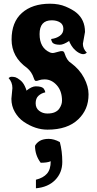

<svg xmlns="http://www.w3.org/2000/svg" viewBox="-20 -660 521 1028"><path d="M234.4 34.2Q169.4 34.2 107.4 -7.8Q78.6 -27.3 59.8 -59.8Q41 -92.3 41 -130.9L46.4 -188.5Q46.4 -219.7 25.9 -242.2Q33.7 -249 42.5 -249Q50.8 -249 62 -246.6Q71.8 -243.7 87.6 -231.4Q103.5 -219.2 113.3 -197.8Q121.6 -180.2 121.6 -174.8Q150.4 -197.8 171.4 -197.8Q207 -197.8 215.3 -183.6Q222.2 -172.9 222.2 -167V-165.5Q201.2 -161.1 186 -147.2Q170.9 -133.3 170.9 -107.4Q170.9 -81.1 189.7 -66.7Q208.5 -52.2 233.4 -52.2Q258.3 -52.2 273.7 -59.3Q289.1 -66.4 296.9 -77.6Q312 -99.1 312 -120.6Q312 -172.9 283.9 -203.9Q255.9 -234.9 219.2 -234.9Q200.2 -234.9 189.2 -230.5Q178.2 -226.1 171.9 -226.6Q165.5 -227.1 161.1 -241.2Q150.4 -274.9 124.5 -296.4Q42 -355 42 -448.2Q42 -541.5 97.4 -590.8Q152.8 -640.1 247.6 -640.1Q295.4 -640.1 331.5 -624.8Q367.7 -609.4 388.2 -592.8Q435.1 -554.7 435.1 -488.8L423.8 -425.8Q423.8 -398.9 444.8 -377.9Q432.6 -366.7 416.5 -371.3Q400.4 -376 385.5 -388.9Q370.6 -401.9 362.3 -416Q350.6 -435.1 350.6 -440.9Q319.8 -420.4 300.8 -420.4Q268.6 -420.4 259.8 -433.6Q253.9 -443.4 253.9 -451.2Q281.7 -454.6 300.5 -468.3Q319.3 -481.9 319.3 -505.4Q319.3 -528.8 301.5 -540Q283.7 -551.3 256.8 -551.3Q191.9 -551.3 191.9 -477.5Q191.9 -403.8 247.1 -379.4Q258.3 -374.5 270.5 -377.2Q282.7 -379.9 294.2 -383.5Q305.7 -387.2 314.2 -386.2Q322.8 -385.3 326.2 -373Q338.4 -335.4 359.9 -322.8Q405.8 -289.1 429.9 -243.2Q454.1 -197.3 454.1 -155.3Q454.1 -112.8 440.2 -80.1Q426.3 -47.4 399.4 -21.5Q341.8 34.2 234.4 34.2ZM172.4 348.1V302.2Q211.9 292.5 231.7 269.5Q251.5 246.6 251.5 203.6H250.5Q233.4 211.4 197.8 211.4Q167.5 170.9 167.5 120.6Q175.3 105 193.8 93.8Q212.4 83.5 240.7 83.5Q269 83.5 300.3 100.6Q313.5 149.4 313.5 207Q313.5 264.6 275.6 303.5Q237.8 342.3 172.4 348.1Z"/></svg>

Font: Sancreek
Style: Regular
Weight: 400
Designer: Vernon Adams
Foundry: Vernon Adams
Version: Version 1.100; ttfautohint (v1.8.4.7-5d5b)